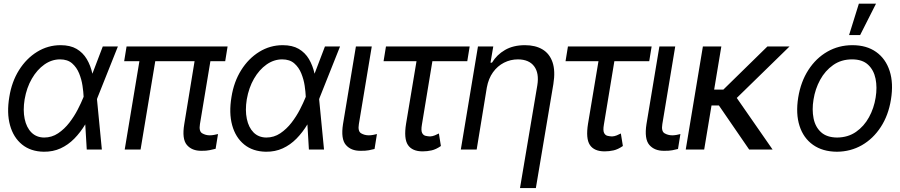

<svg xmlns="http://www.w3.org/2000/svg" viewBox="-20 -792 4769 1017"><path d="M211.9 11.7Q142.6 10.7 96.7 -26.6Q50.8 -64 33 -128.9Q15.1 -193.8 29.3 -278.3Q42 -358.9 80.8 -420.7Q119.6 -482.4 176.8 -517.6Q233.9 -552.7 300.8 -552.7Q352.1 -552.7 385.7 -533Q419.4 -513.2 439.7 -479Q460 -444.8 469.7 -400.4L503.9 -403.3L493.2 -271.5L519.5 0H439.5L422.9 -280.3Q421.9 -304.7 417 -337.9Q412.1 -371.1 399.2 -403.1Q386.2 -435.1 362.1 -456.3Q337.9 -477.5 297.9 -477.5Q253.9 -477.5 215.1 -450.2Q176.3 -422.9 148.7 -375.2Q121.1 -327.6 110.4 -265.6Q101.1 -208 110.6 -162.4Q120.1 -116.7 146.5 -90.3Q172.9 -64 213.9 -63.5Q254.4 -63.5 287.8 -85.9Q321.3 -108.4 347.4 -142.3Q373.5 -176.3 391.8 -211.9Q410.2 -247.6 420.9 -274.4L524.4 -545.9H604.5L495.1 -271.5L460 -137.7L432.6 -134.8Q406.2 -90.8 373.5 -57.6Q340.8 -24.4 300.8 -6.1Q260.7 12.2 211.9 11.7Z M1185.5 -545.9 1172.9 -467.8H637.7L650.4 -545.9ZM815.4 -545.9 724.6 0H640.6L731.4 -545.9ZM1023.4 -545.9H1107.4L1039.1 -134.8Q1032.7 -96.7 1051 -85.9Q1069.3 -75.2 1090.8 -75.2Q1102.5 -75.2 1114.7 -77.6Q1127 -80.1 1134.8 -82L1122.1 -3.9Q1110.4 -1 1091.3 3.2Q1072.3 7.3 1046.9 6.8Q996.6 7.3 969.7 -24.4Q942.9 -56.2 956.1 -134.8Z M1388.7 11.7Q1319.3 10.7 1273.4 -26.6Q1227.5 -64 1209.7 -128.9Q1191.9 -193.8 1206.1 -278.3Q1218.8 -358.9 1257.6 -420.7Q1296.4 -482.4 1353.5 -517.6Q1410.6 -552.7 1477.5 -552.7Q1528.8 -552.7 1562.5 -533Q1596.2 -513.2 1616.5 -479Q1636.7 -444.8 1646.5 -400.4L1680.7 -403.3L1669.9 -271.5L1696.3 0H1616.2L1599.6 -280.3Q1598.6 -304.7 1593.8 -337.9Q1588.9 -371.1 1575.9 -403.1Q1563 -435.1 1538.8 -456.3Q1514.6 -477.5 1474.6 -477.5Q1430.7 -477.5 1391.8 -450.2Q1353 -422.9 1325.4 -375.2Q1297.9 -327.6 1287.1 -265.6Q1277.8 -208 1287.4 -162.4Q1296.9 -116.7 1323.2 -90.3Q1349.6 -64 1390.6 -63.5Q1431.2 -63.5 1464.6 -85.9Q1498 -108.4 1524.2 -142.3Q1550.3 -176.3 1568.6 -211.9Q1586.9 -247.6 1597.7 -274.4L1701.2 -545.9H1781.2L1671.9 -271.5L1636.7 -137.7L1609.4 -134.8Q1583 -90.8 1550.3 -57.6Q1517.6 -24.4 1477.5 -6.1Q1437.5 12.2 1388.7 11.7Z M1865.2 -545.9H1949.2L1880.9 -134.8Q1874.5 -96.7 1892.8 -85.9Q1911.1 -75.2 1933.6 -75.2Q1944.3 -75.2 1957.3 -77.6Q1970.2 -80.1 1976.6 -82L1963.9 -2.9Q1951.7 0.5 1933.6 3.9Q1915.5 7.3 1889.6 6.8Q1839.4 7.3 1812 -24.4Q1784.7 -56.2 1796.9 -134.8Z M2467.8 -545.9 2455.1 -467.8H2011.7L2024.4 -545.9ZM2199.2 -545.9H2283.2L2214.8 -131.8Q2209.5 -101.1 2215.8 -88.1Q2222.2 -75.2 2234.4 -72.5Q2246.6 -69.8 2257.8 -69.3Q2270.5 -69.8 2283.2 -75Q2295.9 -80.1 2304.7 -85L2315.4 -18.6Q2289.1 -0.5 2265.9 4.6Q2242.7 9.8 2218.8 9.8Q2163.6 9.8 2140.9 -23.9Q2118.2 -57.6 2130.9 -136.7Z M2558.6 -328.1 2504.9 0H2420.9L2511.7 -545.9H2592.8L2578.1 -460H2585.9Q2611.3 -502 2655 -527.3Q2698.7 -552.7 2760.7 -552.7Q2815.9 -552.7 2853.5 -530.3Q2891.1 -507.8 2906.7 -462.2Q2922.4 -416.5 2911.1 -346.7L2818.4 204.1H2734.4L2826.2 -340.8Q2836.4 -404.8 2809.3 -440.9Q2782.2 -477.1 2723.6 -477.5Q2684.1 -477.5 2649.7 -460Q2615.2 -442.4 2591.3 -409.2Q2567.4 -376 2558.6 -328.1Z M3431.6 -545.9 3418.9 -467.8H2975.6L2988.3 -545.9ZM3163.1 -545.9H3247.1L3178.7 -131.8Q3173.3 -101.1 3179.7 -88.1Q3186 -75.2 3198.2 -72.5Q3210.4 -69.8 3221.7 -69.3Q3234.4 -69.8 3247.1 -75Q3259.8 -80.1 3268.6 -85L3279.3 -18.6Q3252.9 -0.5 3229.7 4.6Q3206.5 9.8 3182.6 9.8Q3127.4 9.8 3104.7 -23.9Q3082 -57.6 3094.7 -136.7Z M3472.7 -545.9H3556.6L3488.3 -134.8Q3481.9 -96.7 3500.2 -85.9Q3518.6 -75.2 3541 -75.2Q3551.8 -75.2 3564.7 -77.6Q3577.6 -80.1 3584 -82L3571.3 -2.9Q3559.1 0.5 3541 3.9Q3522.9 7.3 3497.1 6.8Q3446.8 7.3 3419.4 -24.4Q3392.1 -56.2 3404.3 -134.8Z M3800.8 -545.9 3710 0H3612.3L3703.1 -545.9ZM4162.1 -545.9 3841.8 -233.4H3716.8L3713.9 -317.4H3811.5L4044.9 -545.9ZM3948.2 0 3785.2 -237.3 3859.4 -306.6 4072.3 0Z M4413.1 11.7Q4337.4 11.2 4286.6 -24.7Q4235.8 -60.5 4215.1 -125Q4194.3 -189.5 4208 -275.4Q4221.7 -359.4 4262 -421.6Q4302.2 -483.9 4362.3 -518.3Q4422.4 -552.7 4495.1 -552.7Q4570.3 -552.7 4620.8 -516.8Q4671.4 -481 4692.4 -416Q4713.4 -351.1 4699.2 -264.6Q4686 -181.6 4645.5 -119.4Q4605 -57.1 4545.2 -22.9Q4485.4 11.2 4413.1 11.7ZM4414.1 -63.5Q4471.7 -64 4514.2 -93.5Q4556.6 -123 4583 -171.1Q4609.4 -219.2 4618.2 -275.4Q4627 -329.1 4617.7 -375Q4608.4 -420.9 4578.1 -449.2Q4547.9 -477.5 4493.2 -477.5Q4436 -477.5 4393.3 -447.5Q4350.6 -417.5 4324.2 -369.1Q4297.9 -320.8 4289.1 -264.6Q4280.3 -211.4 4289.3 -165.5Q4298.3 -119.6 4328.9 -91.8Q4359.4 -64 4414.1 -63.5ZM4477.5 -606.4 4529.3 -772.5H4620.1L4536.1 -606.4Z"/></svg>

Font: Inter Tight
Style: Italic
Weight: 400
Italic angle: -9.39999°
Designer: Rasmus Andersson
Foundry: rsms
Version: Version 3.002